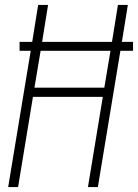

<svg xmlns="http://www.w3.org/2000/svg" viewBox="-20 -755 557 775"><path d="M13 0 104 -550H59V-586H110L134 -735H174L150 -586H432L456 -735H496L472 -586H517V-550H466L375 0H335L395 -364H113L53 0ZM119 -401H401L426 -550H144Z"/></svg>

Font: Iosevka Extralight Oblique
Style: Regular
Weight: 200
Italic angle: -9°
Monospace: yes
Designer: Belleve Invis
Foundry: Belleve Invis
Version: Version 32.5.0; ttfautohint (v1.8.4)